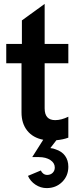

<svg xmlns="http://www.w3.org/2000/svg" viewBox="-20 -714 408 989"><path d="M332 -388.2H210V-155.8Q210 -95.2 264.2 -95.2Q295.9 -95.2 332 -112.8V-4.9Q305.7 4.9 270.5 8.3L239.3 48.8Q255.4 50.3 266.1 55.2Q298.3 65.4 315.2 88.6Q332 111.8 332 145Q332 191.9 300 223.4Q268.1 254.9 220.2 254.9Q189.5 254.9 162.8 237.3Q136.2 219.7 124 191.9L190.4 164.1Q194.3 173.8 203.1 180.4Q211.9 187 223.1 187Q240.2 187 251.2 176.3Q262.2 165.5 262.2 148.9Q262.2 125.5 239.3 110.4Q216.3 95.2 180.2 95.2H146L202.6 5.9Q149.4 -4.4 120.1 -41.3Q90.8 -78.1 90.8 -134.8V-388.2H12.2V-487.8H92.8V-608.9L210 -693.8V-487.8H332Z"/></svg>

Font: HK Grotesk Legacy
Style: Bold
Weight: 700
Designer: Alfredo Marco Pradil
Foundry: Hanken Design Co.
Version: Version 2.022;PS 002.022;hotconv 1.0.88;makeotf.lib2.5.64775